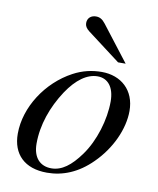

<svg xmlns="http://www.w3.org/2000/svg" viewBox="-78 -725 656 798"><g transform="rotate(10 250.0 -326.5)"><path d="M468 -301C468 -389 408 -441 327 -441C286 -441 246 -432 207 -411C102 -355 27 -240 27 -128C27 -41 80 11 174 11C240 11 304 -14 362 -72C428 -137 468 -225 468 -301ZM384 -326C384 -250 356 -156 310 -93C271 -39 233 -10 189 -10C142 -10 111 -41 111 -101C111 -180 139 -259 185 -329C225 -389 269 -420 313 -420C356 -420 384 -387 384 -326ZM418 -492 303 -641C290 -658 278 -664 263 -664C243 -664 227 -652 227 -630C227 -618 233 -608 246 -598L386 -492Z"/></g></svg>

Font: XITS
Style: Italic
Weight: 400
Italic angle: -16.33°
Designer: MicroPress Inc., with final additions and corrections provided by Coen Hoffman, Elsevier (retired)
Version: Version 1.107